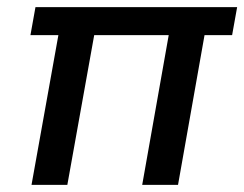

<svg xmlns="http://www.w3.org/2000/svg" viewBox="-20 -516 682 536"><path d="M68 0 143 -418H65L79 -496H642L628 -418H551L477 0H377L451 -418H243L168 0Z"/></svg>

Font: DM Sans 28pt Medium
Style: Italic
Weight: 500
Italic angle: -10°
Version: Version 4.004;gftools[0.9.30]